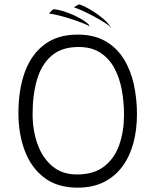

<svg xmlns="http://www.w3.org/2000/svg" viewBox="-20 -815 717 860"><path d="M327.5 25.5Q236.5 25.5 177.8 -19.5Q119 -64.5 90.8 -140.2Q62.5 -216 62.5 -308Q62.5 -412.5 91 -491.5Q119.5 -570.5 178.5 -615.2Q237.5 -660 327.5 -660Q401.5 -660 452.5 -630.5Q503.5 -601 534.8 -550.2Q566 -499.5 579.8 -435.8Q593.5 -372 593.5 -303.5Q593.5 -236 578 -176.5Q562.5 -117 530 -71.8Q497.5 -26.5 447.2 -0.5Q397 25.5 327.5 25.5ZM324 -33.5Q401 -33.5 447.5 -70.2Q494 -107 514.8 -168Q535.5 -229 535.5 -301Q535.5 -357 525.8 -411Q516 -465 492.8 -508.8Q469.5 -552.5 430.2 -578.5Q391 -604.5 332 -604.5Q256 -604.5 210.8 -565.2Q165.5 -526 145.8 -458.2Q126 -390.5 126 -304Q126 -231 148 -169.5Q170 -108 214.2 -70.8Q258.5 -33.5 324 -33.5ZM477.5 -692.5Q466 -702.5 445 -715.8Q424 -729 399.8 -742Q375.5 -755 351.8 -765.8Q328 -776.5 311 -782.5Q315 -785 318.8 -787.2Q322.5 -789.5 326.2 -791.5Q330 -793.5 333 -795Q339.5 -795 357 -786.8Q374.5 -778.5 396.8 -764.5Q419 -750.5 439.8 -733.2Q460.5 -716 473.5 -697.5Q473.5 -697 473.2 -695Q473 -693 474 -692Q475 -691 477.5 -692.5ZM385.5 -694.5Q372.5 -703 349.2 -712Q326 -721 298.5 -730Q271 -739 245 -745.5Q219 -752 200 -754Q202.5 -757 205.5 -760.8Q208.5 -764.5 212 -767.8Q215.5 -771 218 -773Q225 -774.5 244.5 -770Q264 -765.5 289 -756Q314 -746.5 338 -733.2Q362 -720 378 -704.5Q378 -703.5 379.2 -698.8Q380.5 -694 385.5 -694.5Z"/></svg>

Font: Grandstander Thin ExtraLight
Style: Regular
Weight: 250
Version: Version 1.200